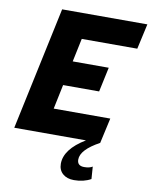

<svg xmlns="http://www.w3.org/2000/svg" viewBox="-99 -773 849 1076"><g transform="rotate(10 325.5 -234.5)"><path d="M17 0 166 -700H651L619 -556H303L275 -423H480L450 -283H245L216 -144H538L506 0Q401 57 401 113Q401 149 441 149Q471 149 488 138L493 208Q452 231 397 231Q357 231 333 210Q309 189 309 153Q309 70 425 0Z"/></g></svg>

Font: Red Hat Mono
Style: Bold Italic
Weight: 700
Italic angle: -12°
Monospace: yes
Designer: Pentagram, MCKL
Foundry: Pentagram, MCKL
Version: Version 1.023; ttfautohint (v1.8.3)